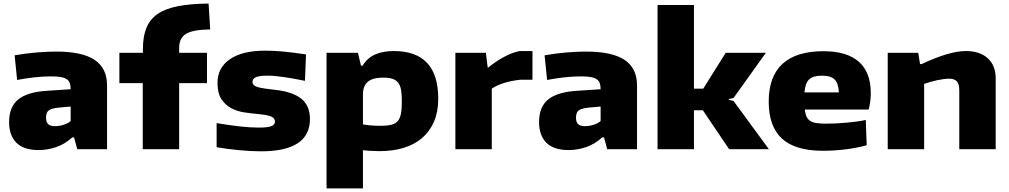

<svg xmlns="http://www.w3.org/2000/svg" viewBox="-20 -836 5656 1076"><path d="M197 5Q113 5 72 -36Q31 -77 31 -152Q31 -237 82 -278.5Q133 -320 241 -327L376 -336Q376 -355 371.5 -369Q367 -383 355 -391.5Q343 -400 321.5 -404Q300 -408 265 -408Q221 -408 172.5 -402.5Q124 -397 76 -388L62 -526Q125 -537 184.5 -542Q244 -547 295 -547Q440 -547 510 -500.5Q580 -454 580 -357V0H413L395 -66H385Q343 -28 294.5 -11.5Q246 5 197 5ZM289 -129Q314 -129 339 -137.5Q364 -146 376 -158V-239L310 -233Q269 -229 253.5 -217.5Q238 -206 238 -177Q238 -151 250 -140Q262 -129 289 -129Z M780 -370H649V-540H781V-563Q781 -633 801 -681Q821 -729 864.5 -758.5Q908 -788 978 -801.5Q1048 -815 1149 -816L1158 -671Q1064 -670 1024.5 -647.5Q985 -625 984 -570V-540H1140V-370H984V0H780Z M1443 12Q1392 12 1324.5 6Q1257 0 1194 -11V-146Q1267 -134 1324 -127.5Q1381 -121 1432 -121Q1480 -121 1500.5 -129Q1521 -137 1521 -154Q1521 -174 1499.5 -183Q1478 -192 1426 -197Q1390 -200 1350 -206Q1310 -212 1276.5 -229.5Q1243 -247 1221 -280Q1199 -313 1199 -372Q1199 -457 1269 -504.5Q1339 -552 1464 -552Q1488 -552 1512.5 -551Q1537 -550 1564 -547.5Q1591 -545 1623 -541Q1655 -537 1695 -531L1689 -383Q1627 -396 1571.5 -404Q1516 -412 1479 -412Q1434 -412 1414.5 -403.5Q1395 -395 1395 -377Q1395 -357 1422.5 -348.5Q1450 -340 1517 -333Q1617 -323 1667 -284Q1717 -245 1717 -169Q1717 12 1443 12Z M1810 -540H1986L2003 -468H2012Q2039 -512 2083 -531Q2127 -550 2187 -550Q2311 -550 2373.5 -483.5Q2436 -417 2436 -282Q2436 -210 2412.5 -155Q2389 -100 2346 -63Q2303 -26 2242.5 -7.5Q2182 11 2108 11Q2082 11 2058 9.5Q2034 8 2014 6V220H1810ZM2114 -131Q2149 -131 2172 -136.5Q2195 -142 2208.5 -157Q2222 -172 2227 -199Q2232 -226 2232 -269Q2232 -307 2227.5 -332.5Q2223 -358 2211 -373Q2199 -388 2179 -394.5Q2159 -401 2128 -401Q2069 -401 2041.5 -378Q2014 -355 2014 -307V-139Q2034 -135 2059.5 -133Q2085 -131 2114 -131Z M2532 -540H2703L2713 -458H2717Q2760 -493 2805.5 -517.5Q2851 -542 2892 -550H2964V-389H2895Q2847 -384 2805 -371Q2763 -358 2736 -339V0H2532Z M3167 5Q3083 5 3042 -36Q3001 -77 3001 -152Q3001 -237 3052 -278.5Q3103 -320 3211 -327L3346 -336Q3346 -355 3341.5 -369Q3337 -383 3325 -391.5Q3313 -400 3291.5 -404Q3270 -408 3235 -408Q3191 -408 3142.5 -402.5Q3094 -397 3046 -388L3032 -526Q3095 -537 3154.5 -542Q3214 -547 3265 -547Q3410 -547 3480 -500.5Q3550 -454 3550 -357V0H3383L3365 -66H3355Q3313 -28 3264.5 -11.5Q3216 5 3167 5ZM3259 -129Q3284 -129 3309 -137.5Q3334 -146 3346 -158V-239L3280 -233Q3239 -229 3223.5 -217.5Q3208 -206 3208 -177Q3208 -151 3220 -140Q3232 -129 3259 -129Z M3665 -808H3869V-339H3921L4047 -540H4272L4091 -287L4064 -281V-277L4091 -270L4289 0H4066L3919 -218H3869V0H3665Z M4592 9Q4437 9 4362.5 -59Q4288 -127 4288 -267Q4288 -407 4365 -478Q4442 -549 4595 -549Q4726 -549 4793 -490Q4860 -431 4860 -314Q4860 -265 4848 -222H4490Q4493 -197 4500.5 -181.5Q4508 -166 4522 -157.5Q4536 -149 4558 -146Q4580 -143 4612 -143Q4638 -143 4668.5 -144.5Q4699 -146 4729 -149Q4759 -152 4786 -155.5Q4813 -159 4832 -164L4837 -22Q4783 -7 4719 1Q4655 9 4592 9ZM4585 -412Q4537 -412 4515 -391.5Q4493 -371 4488 -318H4681Q4679 -369 4657.5 -390.5Q4636 -412 4585 -412Z M4955 -540H5126L5136 -477H5145Q5300 -550 5393 -550Q5471 -550 5515.5 -509.5Q5560 -469 5560 -397V0H5356V-330Q5356 -365 5342.5 -380Q5329 -395 5299 -395Q5273 -395 5234.5 -387Q5196 -379 5159 -366V0H4955Z"/></svg>

Font: Encode Sans Wide
Style: ExtraBold
Weight: 800
Designer: Pablo Impallari, Andres Torresi
Foundry: Pablo Impallari, Andres Torresi
Version: Version 1.000; ttfautohint (v1.00) -l 8 -r 50 -G 200 -x 14 -